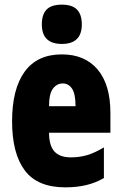

<svg xmlns="http://www.w3.org/2000/svg" viewBox="-20 -796 522 826"><path d="M246 -562Q345 -562 400 -497Q455 -432 455 -310V-225H191Q191 -170 214 -144.5Q237 -119 285 -119Q323 -119 356 -129Q389 -139 427 -162V-30Q391 -9 350 0.5Q309 10 261 10Q141 10 86.5 -63Q32 -136 32 -274Q32 -413 86 -487.5Q140 -562 246 -562ZM250 -437Q225 -437 208 -415Q191 -393 191 -339H305Q305 -392 290 -414.5Q275 -437 250 -437ZM246 -776Q291 -776 311.5 -754.5Q332 -733 332 -691Q332 -607 246 -607Q160 -607 160 -691Q160 -734 180.5 -755Q201 -776 246 -776Z"/></svg>

Font: Noto Sans Thai Looped ExtraCondensed Black
Style: Regular
Weight: 900
Width: 2
Designer: Sasikarn Vongin, Ben Mitchell
Foundry: The Fontpad Ltd
Version: Version 1.001; ttfautohint (v1.8.4.7-5d5b)